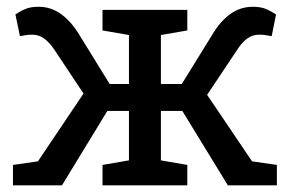

<svg xmlns="http://www.w3.org/2000/svg" viewBox="-20 -558 884 578"><path d="M19 0V-61.5L94.2 -72.3L231.4 -276.4L143.1 -409.2Q128.9 -430.2 113 -441.9Q97.2 -453.6 77.1 -453.6Q66.9 -453.6 64 -453.1Q61 -452.6 40 -449.2L26.4 -514.6Q44.4 -526.4 59.1 -532Q73.7 -537.6 96.7 -537.6Q133.3 -537.6 163.8 -515.6Q194.3 -493.7 218.8 -453.1L310.1 -305.2H368.2V-452.6L288.6 -466.3V-528.3H543.9V-466.3L464.4 -452.6V-305.2H527.3L618.7 -453.1Q642.6 -493.7 673.1 -515.6Q703.6 -537.6 741.2 -537.6Q763.7 -537.6 778.6 -531.7Q793.5 -525.9 811 -514.6L797.9 -449.2Q776.9 -452.6 773.7 -453.1Q770.5 -453.6 760.7 -453.6Q740.2 -453.6 724.1 -441.9Q708 -430.2 694.8 -409.2L603.5 -272.5L738.8 -72.3L813.5 -61.5V0H666L528.8 -224.1H464.4V-75.2L543.9 -61.5V0H288.6V-61.5L368.2 -75.2V-224.1H303.2L166.5 0Z"/></svg>

Font: Roboto Slab LO
Style: Regular
Weight: 400
Designer: Google
Version: Version 2.000